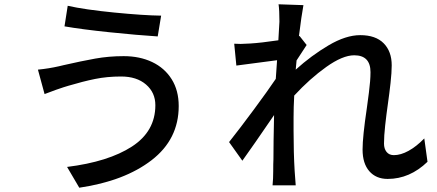

<svg xmlns="http://www.w3.org/2000/svg" viewBox="-20 -821 2040 896"><path d="M545 -464Q480 -464 423.5 -452.5Q367 -441 300 -421Q295 -419 277 -414Q251 -406 188 -382L157 -496Q208 -501 256 -512L277 -517Q360 -536 424 -547.5Q488 -559 557 -559Q632 -559 690 -531.5Q748 -504 781 -451.5Q814 -399 814 -326Q814 -171 687.5 -73.5Q561 24 350 55L293 -42Q486 -66 595.5 -137Q705 -208 705 -330Q705 -389 661.5 -426.5Q618 -464 545 -464ZM732 -748 716 -651Q621 -657 491 -670.5Q361 -684 281 -698L296 -794Q376 -776 513 -762.5Q650 -749 732 -748Z M1280 -801 1396 -797Q1387 -749 1375 -652L1378 -653L1411 -611L1364 -539L1360 -496Q1433 -562 1513.5 -609.5Q1594 -657 1661 -657Q1733 -657 1770.5 -619Q1808 -581 1808 -516Q1808 -483 1802.5 -433.5Q1797 -384 1790 -335Q1783 -286 1777.5 -236Q1772 -186 1772 -151Q1772 -127 1784 -112Q1796 -97 1818 -97Q1850 -97 1886.5 -117Q1923 -137 1960 -175L1975 -66Q1892 14 1789 14Q1735 14 1703.5 -22Q1672 -58 1672 -123Q1672 -183 1692 -317Q1694 -331 1701.5 -388.5Q1709 -446 1709 -484Q1709 -563 1633 -563Q1579 -563 1502.5 -508.5Q1426 -454 1353 -375Q1350 -321 1350 -273V-210Q1350 -109 1355 -24L1360 44H1252Q1255 13 1255 -22Q1255 -60 1256 -77Q1256 -152 1259 -284Q1160 -139 1111 -71L1049 -158Q1099 -221 1164.5 -309.5Q1230 -398 1267 -453L1273 -540L1083 -515L1073 -617L1103 -616Q1114 -616 1148 -618Q1198 -621 1279 -633L1284 -720Q1284 -774 1280 -801Z"/></svg>

Font: Sinter Medium
Style: Regular
Weight: 500
Foundry: Adobe & rsms
Version: Version 1.000